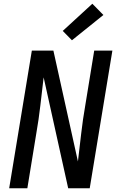

<svg xmlns="http://www.w3.org/2000/svg" viewBox="-20 -1005 640 1025"><path d="M29 0 150 -735H265L396 -143Q405 -218 413.5 -292.5Q422 -367 435 -441L483 -735H580L459 0H344L213 -592Q204 -517 195.5 -442.5Q187 -368 174 -294L126 0ZM364 -790 315 -840 473 -985 532 -925Z"/></svg>

Font: Iosevka Aile Medium Oblique
Style: Regular
Weight: 500
Italic angle: -9°
Designer: Belleve Invis
Foundry: Belleve Invis
Version: Version 31.1.0; ttfautohint (v1.8.4)